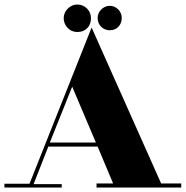

<svg xmlns="http://www.w3.org/2000/svg" viewBox="-74 -839 831 859"><path d="M357.9 -18.1H432.1L362.8 -183.1H142.1L76.2 -15.1H202.1V0H-54.2V-17.1H58.1L239.7 -474.1L335.9 -715.8L647 -18.1H736.8V0H357.9ZM148.9 -201.2H355L249 -451.2ZM210.9 -757.8Q210.9 -770 215.8 -781Q220.7 -792 229 -800.3Q237.3 -808.6 248.3 -813.7Q259.3 -818.8 272 -818.8Q284.7 -818.8 295.9 -814Q307.1 -809.1 315.4 -800.8Q323.7 -792.5 328.4 -781.2Q333 -770 333 -757.8Q333 -730 316.2 -712.9Q299.3 -695.8 272 -695.8Q259.3 -695.8 248.3 -700.4Q237.3 -705.1 229 -713.6Q220.7 -722.2 215.8 -733.4Q210.9 -744.6 210.9 -757.8ZM362.8 -758.8Q362.8 -769 366.9 -778.8Q371.1 -788.6 378.4 -796.1Q385.7 -803.7 395.8 -808.3Q405.8 -813 417 -813Q428.2 -813 438 -808.6Q447.8 -804.2 455.1 -796.9Q462.4 -789.6 466.6 -779.5Q470.7 -769.5 470.7 -758.8Q470.7 -734.9 455.6 -719.2Q440.4 -703.6 417 -703.6Q405.8 -703.6 395.8 -707.8Q385.7 -711.9 378.4 -719.2Q371.1 -726.6 366.9 -736.8Q362.8 -747.1 362.8 -758.8Z"/></svg>

Font: Purple Purse
Style: Regular
Weight: 400
Designer: Astigmatic (AOETI)
Foundry: Astigmatic (AOETI)
Version: Version 1.000